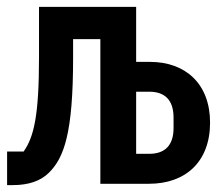

<svg xmlns="http://www.w3.org/2000/svg" viewBox="-20 -536 640 560"><path d="M0.7 3.9H17.8C63.9 3.9 99.1 -8.5 123.2 -32.7C166.9 -76.3 193.2 -148.4 193.2 -366.5V-421.9H272.7V0H414.8C520.6 0 592.7 -63.6 592.7 -178.3C592.7 -291.9 520.6 -355.5 417.6 -355.5H377.1V-516H93.8V-369.7C93.8 -197.8 78.8 -136.7 49 -94.1H0.7ZM377.1 -87.4V-268.5H415.5C460.2 -268.5 486.2 -244.7 486.2 -193.2V-162.6C486.2 -111.2 460.2 -87.4 415.5 -87.4Z"/></svg>

Font: Margiela Mono SemiBold
Style: Regular
Weight: 600
Designer: Mike Abbink, Paul van der Laan, Pieter van Rosmalen
Foundry: Bold Monday
Version: Version 2.003 2021